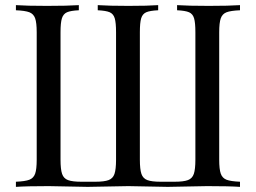

<svg xmlns="http://www.w3.org/2000/svg" viewBox="-20 -728 997 748"><path d="M123 -106V-602.1Q123 -639.6 116.9 -656.7Q110.8 -673.8 94.5 -680.2Q78.1 -686.5 42 -688V-708Q83 -705.1 163.1 -705.1Q243.2 -705.1 287.1 -708V-688Q255.4 -686.5 241 -680.2Q226.6 -673.8 221.2 -656.7Q215.8 -639.6 215.8 -602.1V-106Q215.8 -68.4 221.9 -50.5Q228 -32.7 244.9 -26.4Q261.7 -20 296.9 -20H351.1Q386.2 -20 403.1 -26.4Q419.9 -32.7 426 -50.5Q432.1 -68.4 432.1 -106V-602.1Q432.1 -639.6 427 -656.7Q421.9 -673.8 407.5 -680.2Q393.1 -686.5 360.8 -688V-708Q404.3 -705.1 480.5 -705.1Q556.6 -705.1 596.2 -708V-688Q564 -686.5 549.6 -680.2Q535.2 -673.8 530 -656.7Q524.9 -639.6 524.9 -602.1V-106Q524.9 -68.4 531 -50.5Q537.1 -32.7 554 -26.4Q570.8 -20 606 -20H660.2Q695.3 -20 712.2 -26.4Q729 -32.7 735.1 -50.5Q741.2 -68.4 741.2 -106V-602.1Q741.2 -639.6 736.1 -656.7Q731 -673.8 716.6 -680.2Q702.1 -686.5 669.9 -688V-708Q713.9 -705.1 793.5 -705.1Q873 -705.1 915 -708V-688Q878.9 -686.5 862.5 -680.2Q846.2 -673.8 840.1 -656.7Q834 -639.6 834 -602.1V-106Q834 -68.4 840.1 -51.3Q846.2 -34.2 862.5 -27.8Q878.9 -21.5 915 -20V0Q873.5 -2.9 787.1 -2.9L633.8 0L480 -2.9L321.8 0L169.9 -2.9Q84 -2.9 42 0V-20Q78.1 -21.5 94.5 -27.8Q110.8 -34.2 116.9 -51.3Q123 -68.4 123 -106Z"/></svg>

Font: PlayfairDisplay-Regular
Style: Regular
Weight: 400
Designer: Claus Eggers Sørensen
Foundry: Claus Eggers Sørensen
Version: Version 1.002;PS 001.002;hotconv 1.0.70;makeotf.lib2.5.58329